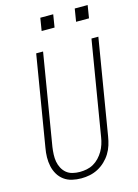

<svg xmlns="http://www.w3.org/2000/svg" viewBox="-136 -995 773 1077"><g transform="rotate(-15 250.0 -457.0)"><path d="M199 8Q172 8 146 2Q120 -4 99.5 -19Q79 -34 66 -56Q53 -78 47.5 -103.5Q42 -129 42.5 -156Q43 -183 48 -210L135 -735H175L87 -204Q84 -183 83 -161.5Q82 -140 85.5 -120Q89 -100 98.5 -82Q108 -64 123 -51.5Q138 -39 158.5 -34Q179 -29 200 -29Q220 -29 240.5 -33Q261 -37 279.5 -47.5Q298 -58 313 -74Q328 -90 338.5 -108Q349 -126 355.5 -146Q362 -166 365 -186L456 -735H496L404 -180Q400 -155 392.5 -131Q385 -107 371.5 -85Q358 -63 338.5 -44.5Q319 -26 296 -14Q273 -2 248.5 3Q224 8 199 8ZM397 -848 409 -922H484L472 -848ZM197 -848 209 -922H284L272 -848Z"/></g></svg>

Font: Iosevka SS04 XLt Obl
Style: Regular
Weight: 200
Italic angle: -9°
Monospace: yes
Designer: Belleve Invis
Foundry: Belleve Invis
Version: Version 19.0.0; ttfautohint (v1.8.4)